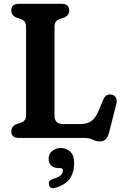

<svg xmlns="http://www.w3.org/2000/svg" viewBox="-20 -720 644 1002"><path d="M314.5 -628 292.5 -621Q278.5 -616 271.5 -607Q264.5 -598 264.5 -580.5V-116Q264.5 -72.5 310 -72.5H398Q434 -72.5 456.5 -88.2Q479 -104 496.5 -146L518.5 -199Q526 -217 537.2 -223Q548.5 -229 563.5 -226Q578.5 -222.5 585.2 -209.8Q592 -197 587 -177.5L550 -31Q543.5 -5.5 532.5 6.2Q521.5 18 501 18Q481 18 464.2 9Q447.5 0 421 0H78.5Q39 0 39 -34.5Q39 -60.5 65.5 -72L87.5 -79Q101.5 -84 108.8 -93Q116 -102 116 -119.5V-580.5Q116 -598 108.8 -607Q101.5 -616 87.5 -621L65.5 -628Q39 -639.5 39 -665.5Q39 -700 78.5 -700H301.5Q341 -700 341 -665.5Q341 -639.5 314.5 -628ZM285 157Q260 157 247 143.5Q234 130 234 108Q234 83.5 252.2 68Q270.5 52.5 296.5 52.5Q327 52.5 347 72Q367 91.5 367 131.5Q367 179.5 344.2 212.2Q321.5 245 269 260Q241 268.5 235.5 244.5Q230.5 222 256 214.5Q287 204.5 297.8 193.5Q308.5 182.5 308.5 170Q308.5 157 294 157Z"/></svg>

Font: Fraunces 72pt SuperSoft SemiBold
Style: Regular
Weight: 600
Version: Version 1.000;[b76b70a41]